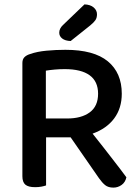

<svg xmlns="http://www.w3.org/2000/svg" viewBox="-20 -847 634 875"><path d="M190 -2Q182 1 169 3.5Q156 6 140 6Q109 6 95.5 -5.5Q82 -17 82 -44V-560Q82 -577 91.5 -586.5Q101 -596 118 -601Q149 -612 192 -616Q235 -620 278 -620Q408 -620 471.5 -567.5Q535 -515 535 -420Q535 -354 500.5 -307.5Q466 -261 402 -238Q426 -208 449 -178.5Q472 -149 492.5 -122.5Q513 -96 529.5 -74.5Q546 -53 556 -39Q551 -16 534 -4Q517 8 497 8Q473 8 459 -3.5Q445 -15 431 -35L302 -221H190ZM286 -307Q351 -307 389 -335Q427 -363 427 -420Q427 -476 388.5 -504Q350 -532 275 -532Q252 -532 229.5 -530Q207 -528 189 -525V-307ZM365 -827Q392 -826 407 -813Q422 -800 422 -782Q422 -766 415 -755.5Q408 -745 391 -731L302 -660Q277 -661 263.5 -671.5Q250 -682 250 -698Q250 -717 267 -733Z"/></svg>

Font: Baloo Tammudu 2 Medium
Style: Regular
Weight: 500
Designer: Maithili Shingre, Omkar Shende and Ek Type
Foundry: Ek Type
Version: Version 1.640;hotconv 1.0.111;makeotfexe 2.5.65597; ttfautoh